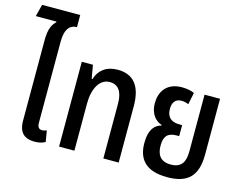

<svg xmlns="http://www.w3.org/2000/svg" viewBox="-110 -1007 1535 1198"><g transform="rotate(15 657.0 -408.5)"><path d="M197 10C221 10 245 6 266 -6L254 -78C246 -74 234 -71 226 -71C204 -71 194 -83 194 -112V-637C194 -722 229 -749 269 -749V-827H23L3 -749H136L137 -745C115 -725 95 -695 95 -620V-99C95 -17 136 10 197 10Z M354 0H453V-305C453 -401 491 -471 556 -471C611 -471 640 -432 640 -353V0H739V-364C739 -497 684 -558 584 -558C512 -558 464 -521 446 -461H441L426 -548H354Z M1054 10C1187 10 1247 -49 1247 -188V-548H1147V-182C1147 -115 1126 -72 1055 -72C983 -72 964 -118 964 -171C964 -233 990 -257 1045 -257H1061V-328H1045C1003 -328 961 -342 961 -408C961 -447 979 -474 1018 -474C1036 -474 1054 -469 1064 -464L1080 -540C1064 -550 1031 -556 1000 -556C899 -556 861 -488 861 -418C861 -342 901 -308 937 -296V-292C900 -283 862 -252 862 -160C862 -57 914 10 1054 10Z"/></g></svg>

Font: Noto Sans Thai Cond Med
Style: Regular
Weight: 500
Width: 3
Designer: Monotype Design Team
Foundry: Monotype Imaging Inc.
Version: Version 2.002